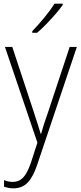

<svg xmlns="http://www.w3.org/2000/svg" viewBox="-20 -785 442 1047"><path d="M7 -529H47L164 -175Q179 -129 187.5 -102Q196 -75 202 -55H204Q217 -103 242 -173L360 -529H399L184 110Q162 178 131.5 210Q101 242 53 242Q28 242 2 233V197Q14 202 25.5 204.5Q37 207 50 207Q83 207 106 183.5Q129 160 149 101L184 -7ZM322 -758Q306 -735 282 -707.5Q258 -680 232 -653Q206 -626 182 -606H156V-615Q188 -648 222 -689.5Q256 -731 277 -765H322Z"/></svg>

Font: Noto Sans Khmer UI SemiCondensed ExtraLight
Style: Regular
Weight: 200
Width: 4
Designer: Danh Hong and the Monotype Design Team
Foundry: Monotype Imaging Inc.
Version: Version 2.002; ttfautohint (v1.8.4.7-5d5b)